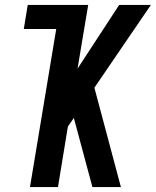

<svg xmlns="http://www.w3.org/2000/svg" viewBox="-20 -755 629 775"><path d="M101 0H214L254 -244L278 -279L353 0H468L361 -401L589 -735H461L293 -478L336 -735H92L76 -638H207Z"/></svg>

Font: Iosevka Sparkle Semibold
Style: Italic
Weight: 600
Italic angle: -9°
Designer: Belleve Invis
Foundry: Belleve Invis
Version: Version 4.5.0; ttfautohint (v1.8.3)